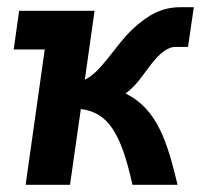

<svg xmlns="http://www.w3.org/2000/svg" viewBox="-20 -512 557 532"><path d="M480 -492C429 -492 391 -472 346 -430C299 -385 260 -312 215 -291L242 -482H33L18 -375H104L51 0H174L204 -210C279 -200 315 -145 347 0H472C444 -116 417 -209 328 -253C366 -281 380 -314 414 -352C426 -365 446 -382 465 -382H501L517 -492Z"/></svg>

Font: Cantarell
Style: BoldOblique
Weight: 700
Italic angle: -8°
Designer: Dave Crossland
Version: Version 0.024